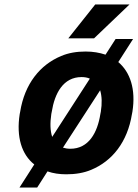

<svg xmlns="http://www.w3.org/2000/svg" viewBox="-20 -768 616 857"><path d="M68 -259C52 -156 77 -78 133 -34L67 69H146L192 -3C218 6 245 10 276 10C316 10 354 4 387 -10C481 -49 549 -134 569 -259L571 -269C587 -370 561 -446 508 -491L574 -594H496L451 -524C424 -533 395 -538 362 -538C322 -538 286 -532 253 -518C159 -479 90 -394 70 -269ZM209 -259 211 -269C224 -351 262 -424 344 -424C357 -424 370 -422 381 -417L213 -157C204 -184 203 -219 209 -259ZM285 -597H400L558 -748H405ZM261 -109 427 -365C435 -338 436 -307 430 -269L428 -259C415 -176 376 -104 294 -104C281 -104 271 -106 261 -109Z"/></svg>

Font: Asimov Pro
Style: BdObl
Weight: 700
Designer: Google
Version: Version 2.000980; 2014